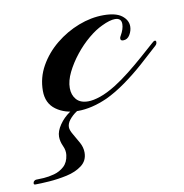

<svg xmlns="http://www.w3.org/2000/svg" viewBox="-151 -343 601 626"><g transform="rotate(-10 149.0 -30.5)"><path d="M96 10Q53 10 23.5 -11.5Q-6 -33 -6 -74Q-6 -118 15.5 -156Q37 -194 72 -222.5Q107 -251 148.5 -267Q190 -283 231 -283Q272 -283 291.5 -268Q311 -253 311 -232Q311 -218 303 -204.5Q295 -191 281 -191Q272 -191 272 -198Q272 -203 275 -207Q287 -228 287 -244Q287 -264 266 -264Q249 -264 222 -251Q200 -241 175.5 -220.5Q151 -200 130 -173.5Q109 -147 95.5 -119.5Q82 -92 82 -68Q82 -45 95 -30Q108 -15 134 -15Q151 -15 174.5 -23Q198 -31 227 -49Q251 -64 277.5 -85Q304 -106 329 -128Q354 -150 372 -166Q378 -172 382 -172Q386 -172 386 -167Q386 -160 380 -155Q354 -131 323 -103.5Q292 -76 258.5 -52Q225 -28 193 -13Q141 10 96 10ZM-83 222Q-88 222 -88 218Q-88 213 -84.5 210Q-81 207 -78 207Q-69 207 -52.5 206Q-36 205 -17.5 200Q1 195 15.5 182Q30 169 33 145Q35 130 27.5 114Q20 98 20 82Q20 64 34 43.5Q48 23 68.5 9Q89 -5 108 -5Q117 -5 115 1Q104 2 90 11.5Q76 21 66.5 33Q57 45 57 57Q57 67 66 82Q75 97 84 113.5Q93 130 93 147Q93 174 72.5 189.5Q52 205 22 211.5Q-8 218 -37 220Q-66 222 -83 222Z"/></g></svg>

Font: Arizonia
Style: Regular
Weight: 400
Designer: Robert E. Leuschke
Foundry: Robert E. Leuschke
Version: Version 1.010; ttfautohint (v1.8.4.7-5d5b)